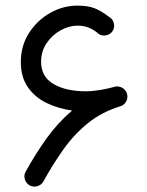

<svg xmlns="http://www.w3.org/2000/svg" viewBox="-20 -642 534 698"><path d="M87.4 31.7Q74.7 24.4 70.3 10Q65.9 -4.4 73.2 -17.6Q107.4 -80.1 148.4 -137.7Q189.5 -195.3 242.2 -240.2Q191.9 -247.1 149.4 -267.6Q106.9 -288.1 81.3 -325Q55.7 -361.8 55.7 -416.5Q55.7 -475.6 85.4 -522Q115.2 -568.4 162.4 -595Q209.5 -621.6 261.2 -621.6Q298.8 -621.6 323.5 -612.1Q348.1 -602.5 376.5 -580.6Q389.6 -573.2 393.6 -558.6Q397.5 -543.9 390.6 -531.2Q383.3 -518.1 368.4 -514.2Q353.5 -510.3 340.8 -517.1Q322.3 -533.2 303.7 -541Q285.2 -548.8 261.7 -548.8Q231.4 -548.8 200.7 -532Q169.9 -515.1 149.7 -485.4Q129.4 -455.6 129.4 -417.5Q129.4 -362.8 174.8 -336.4Q220.2 -310.1 292.5 -310.1Q315.4 -310.1 344.2 -314.9Q373 -319.8 395.5 -326.2Q407.2 -329.6 418.7 -325.4Q430.2 -321.3 436.5 -311.5Q439.5 -308.1 440.9 -303.7Q442.4 -299.8 442.9 -295.4Q444.3 -284.2 439 -273.9Q439 -273.9 438.5 -272.9Q438.5 -272.5 438 -272Q431.6 -260.7 419.4 -256.3Q351.6 -235.8 301 -195.3Q250.5 -154.8 211.4 -100.1Q172.4 -45.4 137.7 17.6Q130.4 30.8 115.5 34.9Q100.6 39.1 87.4 31.7Z"/></svg>

Font: Mikhak-FD Regular
Style: FD-Regular
Weight: 400
Designer: Amin Abedi
Version: Version 3.2